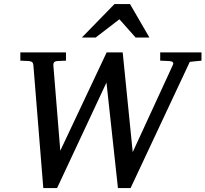

<svg xmlns="http://www.w3.org/2000/svg" viewBox="-20 -936 1040 972"><path d="M940.9 -623 641.1 16.1H577.1L519 -518.1L269 16.1H199.2L148.9 -606.9Q147.9 -616.7 142.8 -621.3Q137.7 -626 125 -627L83 -628.9V-670.9H314V-628.9L270 -627Q258.8 -626 254.4 -621.1Q250 -616.2 250 -606.9L285.2 -172.9L520 -670.9H601.1L651.9 -166L855 -606.9Q863.8 -625.5 835.9 -627L791 -628.9V-670.9H1000V-628.9ZM666.5 -746.1 584.5 -838.4 464.4 -746.1H394.5L559.6 -915.5H638.2L736.3 -746.1Z"/></svg>

Font: Charis SIL
Style: Italic
Weight: 400
Italic angle: -11°
Foundry: SIL International
Version: Version 4.112